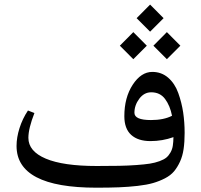

<svg xmlns="http://www.w3.org/2000/svg" viewBox="-20 -808 896 855"><path d="M648.4 -787.6 708.5 -727.1 648.4 -667 588.4 -727.1ZM723.1 -665 783.2 -604.5 723.1 -544.4 663.1 -604.5ZM573.7 -665 633.8 -604.5 573.7 -544.4 513.7 -604.5ZM410.6 -68.8Q469.2 -68.8 509.5 -69.6Q549.8 -70.3 586.9 -73Q624 -75.7 647.2 -79.3Q670.4 -83 690.4 -90.3Q710.4 -97.7 720.9 -106.4Q731.4 -115.2 739.3 -129.2Q747.1 -143.1 749.5 -158.9Q752 -174.8 752.4 -197.3Q703.1 -179.7 649.9 -179.7Q594.7 -179.7 564.2 -207.3Q533.7 -234.9 533.7 -290.5Q533.7 -373.5 571 -430.7Q608.4 -487.8 658.2 -487.8Q699.2 -487.8 729 -461.9Q758.8 -436 773.9 -393.6Q789.1 -351.1 795.7 -307.1Q802.2 -263.2 802.2 -216.3Q802.2 -175.8 797.6 -144.3Q793 -112.8 781.5 -87.9Q770 -63 754.9 -44.9Q739.7 -26.9 714.6 -13.9Q689.5 -1 661.6 7.1Q633.8 15.1 593 19.8Q552.2 24.4 509.8 26.1Q467.3 27.8 409.2 27.8Q53.7 27.8 53.7 -158.2Q53.7 -195.8 66.9 -237.5Q80.1 -279.3 104.5 -315.9L133.3 -304.7Q106.4 -235.8 106.4 -194.3Q106.4 -134.3 183.8 -101.6Q261.2 -68.8 410.6 -68.8ZM578.6 -305.7Q578.6 -273.4 652.3 -273.4Q709 -273.4 746.1 -292.5Q737.3 -337.4 715.1 -367.2Q692.9 -397 653.3 -397Q621.6 -397 600.1 -368.2Q578.6 -339.4 578.6 -305.7Z"/></svg>

Font: Parastoo FD
Style: FD
Weight: 400
Foundry: Saber Rastikerdar (saber.rastikerdar@gmail.com)
Version: Version 2.0.1